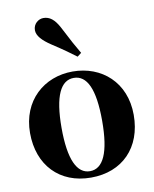

<svg xmlns="http://www.w3.org/2000/svg" viewBox="-96 -946 828 1034"><g transform="rotate(-10 318.5 -428.5)"><path d="M318 17C489 17 602 -97 602 -276C602 -455 476 -563 318 -563C161 -563 35 -453 35 -276C35 -100 146 17 318 17ZM318 -18C247 -18 207 -100 207 -274C207 -449 247 -528 318 -528C390 -528 429 -449 429 -274C429 -100 390 -18 318 -18ZM381 -654C359 -691 338 -729 298 -807C273 -854 247 -874 213 -874C186 -874 157 -852 157 -817C157 -786 185 -757 230 -727C296 -684 327 -661 359 -637Z"/></g></svg>

Font: Noto Serif CJK HK Black
Style: Regular
Weight: 900
Designer: Ryoko NISHIZUKA 西塚涼子 (kana & ideographs); Frank Grießhammer (Latin, Greek & Cyrillic); Wenlong ZHANG 张文龙 (bopomofo); San
Foundry: Adobe
Version: Version 2.001;hotconv 1.1.0;makeotfexe 2.6.0